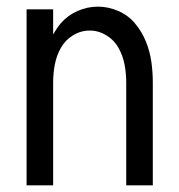

<svg xmlns="http://www.w3.org/2000/svg" viewBox="-20 -558 540 578"><path d="M60 0V-530H140V-454Q150 -472 163 -488Q184 -512 213.5 -525Q243 -538 275 -538Q306 -538 336 -525Q366 -512 386.5 -487.5Q407 -463 419 -433.5Q431 -404 435.5 -373Q440 -342 440 -310V0H360V-310Q360 -337 355 -363.5Q350 -390 337 -413.5Q324 -437 300.5 -451.5Q277 -466 250 -466Q223 -466 199.5 -451.5Q176 -437 163 -413.5Q150 -390 145 -363.5Q140 -337 140 -310V0Z"/></svg>

Font: Iosevka SS01
Style: Regular
Weight: 400
Monospace: yes
Designer: Belleve Invis
Foundry: Belleve Invis
Version: 2.3.3; ttfautohint (v1.8.3)